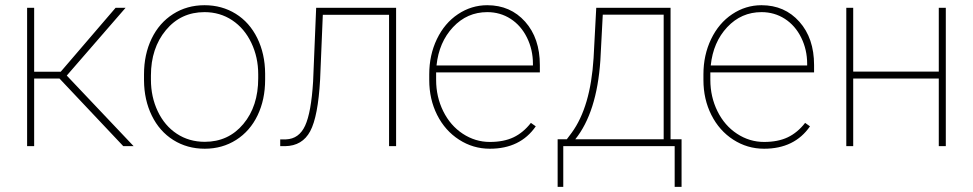

<svg xmlns="http://www.w3.org/2000/svg" viewBox="-20 -558 3714 733"><path d="M207 -258.3H110.4V0H83.5V-528.3H110.4V-284.2H211.9L421.4 -528.3H459.5L234.9 -269.5L490.2 0H450.7Z M529.8 -274.4Q529.8 -350.1 558.8 -410.4Q587.9 -470.7 640.9 -504.4Q693.8 -538.1 760.7 -538.1Q827.1 -538.1 879.9 -505.4Q932.6 -472.7 962.2 -412.6Q991.7 -352.5 992.2 -277.3V-253.9Q992.2 -177.7 963.4 -117.7Q934.6 -57.6 881.6 -23.9Q828.6 9.8 761.7 9.8Q694.8 9.8 641.8 -23.4Q588.9 -56.6 559.6 -116.5Q530.3 -176.3 529.8 -251ZM556.2 -253.9Q556.2 -188 582.3 -133.1Q608.4 -78.1 655 -47.4Q701.7 -16.6 761.7 -16.6Q852.1 -16.6 908.9 -84.5Q965.8 -152.3 965.8 -259.3V-274.4Q965.8 -339.4 939.5 -394.5Q913.1 -449.7 866.5 -480.7Q819.8 -511.7 760.7 -511.7Q670.4 -511.7 613.3 -442.9Q556.2 -374 556.2 -269.5Z M1492.2 -528.3V0H1465.3V-501.5H1212.4L1202.1 -254.4Q1194.3 -113.3 1164.3 -57.1Q1134.3 -1 1068.4 0H1049.8V-25.9H1071.8Q1121.6 -27.8 1144.8 -78.1Q1168 -128.4 1175.3 -246.1L1187 -528.3Z M1850.1 9.8Q1786.1 9.8 1732.7 -24.7Q1679.2 -59.1 1648.9 -119.1Q1618.7 -179.2 1618.7 -252.4V-274.4Q1618.7 -347.7 1647.9 -408.7Q1677.2 -469.7 1728.5 -503.9Q1779.8 -538.1 1840.3 -538.1Q1928.7 -538.1 1984.9 -475.1Q2041 -412.1 2041 -309.6V-281.7H1645V-252.9Q1645 -188.5 1672.1 -133.5Q1699.2 -78.6 1746.8 -47.4Q1794.4 -16.1 1850.1 -16.1Q1903.3 -16.1 1940.7 -33.9Q1978 -51.8 2006.8 -88.9L2025.4 -75.7Q1966.3 9.8 1850.1 9.8ZM1840.3 -511.7Q1763.2 -511.7 1709.5 -454.3Q1655.8 -397 1646.5 -308.1H2014.6V-314.5Q2014.6 -368.2 1991.9 -414.3Q1969.2 -460.4 1929.4 -486.1Q1889.6 -511.7 1840.3 -511.7Z M2144 -26.4 2162.6 -51.3Q2234.4 -149.4 2246.1 -335.9L2256.3 -528.3H2540V-26.4H2582V155.3H2555.7V0H2130.4V155.3H2108.9V-26.4ZM2176.3 -26.4H2513.7V-502H2281.2L2272 -327.1Q2258.3 -128.4 2176.3 -26.4Z M2897 9.8Q2833 9.8 2779.5 -24.7Q2726.1 -59.1 2695.8 -119.1Q2665.5 -179.2 2665.5 -252.4V-274.4Q2665.5 -347.7 2694.8 -408.7Q2724.1 -469.7 2775.4 -503.9Q2826.7 -538.1 2887.2 -538.1Q2975.6 -538.1 3031.7 -475.1Q3087.9 -412.1 3087.9 -309.6V-281.7H2691.9V-252.9Q2691.9 -188.5 2719 -133.5Q2746.1 -78.6 2793.7 -47.4Q2841.3 -16.1 2897 -16.1Q2950.2 -16.1 2987.5 -33.9Q3024.9 -51.8 3053.7 -88.9L3072.3 -75.7Q3013.2 9.8 2897 9.8ZM2887.2 -511.7Q2810.1 -511.7 2756.3 -454.3Q2702.6 -397 2693.4 -308.1H3061.5V-314.5Q3061.5 -368.2 3038.8 -414.3Q3016.1 -460.4 2976.3 -486.1Q2936.5 -511.7 2887.2 -511.7Z M3590.8 0H3564V-258.3H3237.3V0H3210.9V-528.3H3237.3V-284.7H3564V-528.3H3590.8Z"/></svg>

Font: Roboto Thin
Style: Regular
Weight: 250
Designer: Google
Version: Version 2.134; 2016